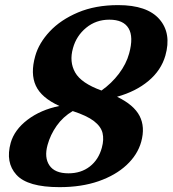

<svg xmlns="http://www.w3.org/2000/svg" viewBox="-20 -736 693 771"><path d="M219 15.5Q91 15.5 46 -34Q1 -83.5 23 -162.5Q38 -215 90.5 -255Q143 -295 218.5 -310.5Q146 -343.5 123.8 -392Q101.5 -440.5 121.5 -511Q136 -563 179.8 -609.8Q223.5 -656.5 293.2 -686Q363 -715.5 454.5 -715.5Q571 -715.5 620.2 -658.8Q669.5 -602 644 -512.5Q627 -453.5 576.2 -411Q525.5 -368.5 450 -347.5Q517.5 -315 540.5 -270.5Q563.5 -226 547 -166.5Q532.5 -114.5 488.2 -73.2Q444 -32 375.5 -8.2Q307 15.5 219 15.5ZM273 -542.5Q257.5 -488 281.8 -445Q306 -402 387.5 -372.5Q428 -401 457.5 -440Q487 -479 498.5 -521Q517 -588 496.2 -622.5Q475.5 -657 419 -657Q365.5 -657 326 -624.5Q286.5 -592 273 -542.5ZM171 -154Q157 -103.5 178.5 -71.8Q200 -40 255 -40Q305.5 -40 340.8 -67.5Q376 -95 389 -143Q398 -175.5 391.8 -201.8Q385.5 -228 357.2 -249.8Q329 -271.5 272 -290Q233 -267 207.5 -230.8Q182 -194.5 171 -154Z"/></svg>

Font: Fraunces 9pt SuperSoft SemiBold
Style: Italic
Weight: 600
Italic angle: -16°
Version: Version 1.000;[0bf87f6ff]